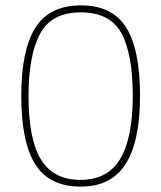

<svg xmlns="http://www.w3.org/2000/svg" viewBox="-20 -681 599 713"><path d="M280 12Q164 12 111.5 -70Q59 -152 59 -326Q59 -494 111 -577.5Q163 -661 281 -661Q397 -661 448.5 -579Q500 -497 500 -325Q500 -156 446.5 -72Q393 12 280 12ZM279 -13Q380 -13 426.5 -91Q473 -169 473 -325Q473 -480 431 -557.5Q389 -635 280 -635Q171 -635 128.5 -555Q86 -475 86 -325Q86 -163 132.5 -88Q179 -13 279 -13Z"/></svg>

Font: Noto Serif Telugu Thin
Style: Regular
Weight: 100
Designer: Jelle Bosma - Monotype Design Team
Foundry: Monotype Imaging Inc.
Version: Version 2.005; ttfautohint (v1.8.4.7-5d5b)